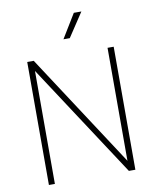

<svg xmlns="http://www.w3.org/2000/svg" viewBox="-98 -1001 873 1076"><g transform="rotate(-10 338.0 -463.0)"><path d="M92 -700H129L549 -57V-700H584V0H547L126 -643V0H92ZM397 -926H440L350 -790H314Z"/></g></svg>

Font: Bai Jamjuree ExtraLight
Style: Regular
Weight: 275
Designer: Katatrad Aksorn Co.,Ltd.
Foundry: Cadson Demak Co.,Ltd.
Version: Version 1.000; ttfautohint (v1.6)